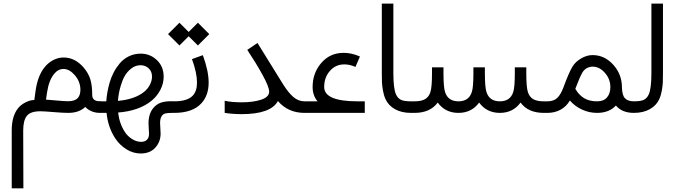

<svg xmlns="http://www.w3.org/2000/svg" viewBox="-20 -615 3676 1046"><path d="M530.3 0H523.4Q487.3 0 459 -19.5Q449.2 -27.3 444.3 -32.2Q410.6 0 351.6 0Q322.8 0 271.2 -4.4Q219.7 -8.8 200.2 -8.8Q145.5 -8.8 126 16.6Q106.4 41.5 106.4 96.7L107.4 411.1H43.9V95.7Q43.9 20 76.2 -22.5Q91.3 -43 117.7 -56.6Q144 -70.3 167 -70.3L173.8 -120.1Q185.5 -204.6 225.6 -252Q245.6 -275.4 272 -288.6Q298.3 -301.8 326.2 -301.8Q389.2 -301.8 436.5 -246.1Q462.9 -214.8 472.7 -181.2Q482.4 -147.5 482.4 -97.7Q482.4 -63.5 523.4 -63.5H530.3ZM326.2 -239.3Q296.4 -239.3 274.4 -211.9Q246.1 -176.8 236.3 -111.3L230.5 -72.3Q247.1 -71.3 289.1 -67.4Q331.1 -63.5 351.6 -63.5Q389.2 -63.5 405.3 -83Q418 -98.6 418 -126Q418 -169.9 387.7 -205.1Q358.4 -239.3 326.2 -239.3Z M746.6 -322.8Q797.4 -322.8 834.5 -287.8Q871.6 -252.9 871.6 -196.8Q871.6 -159.7 853.3 -124.8Q835 -89.8 805.2 -65.9Q737.3 -10.7 623.5 -2Q630.4 58.1 660.2 104Q675.3 127.4 699.7 142.6Q724.1 157.7 748.5 157.7Q769.5 157.7 780.8 146.2Q792 134.8 792 113.3Q792 106 790.5 87.4Q789.1 68.8 789.1 57.1Q789.1 4.4 815.9 -27.3Q833.5 -47.9 856.2 -55.7Q878.9 -63.5 912.1 -63.5L935.5 -63L936 0H918.5Q896.5 0 883.8 2.4Q871.1 4.9 863.8 13.7Q852.1 27.3 852.1 54.7Q852.1 62.5 853.5 82Q855 101.6 855 112.8Q855 157.2 826.2 189.2Q797.4 221.2 746.6 221.2Q705.1 221.2 668 197.8Q630.9 174.3 607.4 138.2Q568.4 78.6 560.5 0H516.6V-63H559.1Q562 -111.3 577.1 -164.6Q585.4 -192.9 598.4 -218.5Q611.3 -244.1 631.6 -268.8Q651.9 -293.5 681.6 -308.1Q711.4 -322.8 746.6 -322.8ZM746.1 -259.8Q718.3 -259.8 695.3 -241.9Q672.4 -224.1 659.2 -200.4Q646 -176.8 637.7 -147.5Q625.5 -106.4 622.6 -65.4Q714.4 -73.7 765.1 -114.7Q784.7 -130.4 796.4 -152.8Q808.1 -175.3 808.1 -197.8Q808.1 -225.6 790.3 -242.4Q772.5 -259.3 746.1 -259.8Z M895.5 -429.2 957.5 -491.2 1007.8 -440.9 1058.1 -491.2 1120.1 -429.2 1058.1 -367.2 1007.8 -417.5 957.5 -367.2ZM929.2 0H922.4V-63H929.2Q1001.5 -63 1030.8 -94.7Q1053.2 -119.1 1053.2 -165Q1053.2 -217.8 1025.9 -293L1085 -314.5Q1116.7 -228.5 1116.7 -165Q1116.7 -95.2 1077.1 -52.2Q1029.3 0 929.2 0Z M1382.8 -380.9 1521 -157.7Q1549.8 -111.3 1577.4 -87.2Q1605 -63 1639.2 -63H1646V0H1639.2Q1549.3 0 1494.1 -64.5Q1455.1 6.8 1295.9 6.8Q1248 6.8 1204.1 0V-65.9Q1242.7 -57.6 1296.4 -57.6Q1359.9 -57.6 1403.1 -72Q1446.3 -86.4 1446.3 -115.7Q1446.3 -141.6 1410.2 -207.3Q1374 -272.9 1327.1 -343.3Z M1916.5 -250.5Q1884.8 -264.2 1856.4 -264.2Q1808.1 -264.2 1777.1 -228.5Q1746.1 -192.9 1746.1 -141.1Q1746.1 -63 1927.7 -63H1967.3V0H1632.3V-63H1710Q1683.1 -94.7 1683.1 -141.1Q1683.1 -217.3 1730.5 -272.2Q1777.8 -327.1 1852.5 -327.1Q1896 -327.1 1940.9 -307.1Z M2218.8 -63H2225.6V0H2218.8Q2167.5 0 2131.6 -20.3Q2095.7 -40.5 2080.1 -75.2Q2070.8 -95.7 2066.2 -122.3Q2061.5 -148.9 2060.8 -168Q2060.1 -187 2060.1 -219.2V-595.2H2123V-219.2Q2123 -132.3 2137.2 -101.1Q2146.5 -80.6 2163.1 -71.8Q2179.7 -63 2218.8 -63Z M2621.6 -248V-216.8Q2621.6 -139.2 2630.4 -113.3Q2646.5 -63 2703.1 -63Q2759.8 -63 2775.9 -113.3Q2784.7 -139.2 2784.7 -216.8V-248H2847.2V-216.8Q2847.2 -139.2 2856 -113.3Q2863.8 -87.9 2884 -75.4Q2904.3 -63 2942.4 -63H2968.8V0H2942.4Q2857.4 0 2815.9 -56.2Q2774.9 0 2703.1 0Q2631.3 0 2590.3 -56.2Q2549.3 0 2477.5 0Q2405.8 0 2364.7 -56.2Q2323.2 0 2238.3 0H2211.9V-63H2238.3Q2276.4 -63 2296.6 -75.4Q2316.9 -87.9 2324.7 -113.3Q2333.5 -139.2 2333.5 -216.8V-248H2396V-216.8Q2396 -139.2 2404.8 -113.3Q2420.9 -63 2477.5 -63Q2534.2 -63 2550.3 -113.3Q2559.1 -139.2 2559.1 -216.8V-248Z M3208 -252Q3193.8 -252 3178.7 -244.6Q3163.6 -237.3 3153.3 -220.7Q3140.1 -199.2 3114.3 -131.3Q3133.3 -97.7 3161.9 -80.3Q3190.4 -63 3232.9 -63Q3269 -63 3287.1 -84.5Q3305.2 -106 3305.2 -140.1Q3305.2 -184.6 3275.4 -218.3Q3245.6 -252 3208 -252ZM2961.9 -63Q2996.1 -63 3015.4 -81.1Q3034.7 -99.1 3049.3 -138.2Q3079.6 -221.2 3099.6 -253.4Q3115.2 -278.8 3146.2 -296.9Q3177.2 -314.9 3208 -314.9Q3273.4 -314.9 3320.8 -262.5Q3368.2 -210 3368.2 -140.1Q3369.1 -95.2 3385.3 -79.1Q3401.4 -63 3433.1 -63H3439.9V0H3433.1Q3369.1 0 3335.4 -40Q3298.3 0 3232.9 0Q3189.5 0 3150.6 -18.1Q3111.8 -36.1 3084.5 -67.4Q3065.9 -35.2 3034.4 -17.6Q3002.9 0 2961.9 0H2955.1V-63Z M3433.1 -63Q3472.2 -63 3488.8 -71.8Q3505.4 -80.6 3514.6 -101.1Q3528.8 -132.3 3528.8 -219.2V-595.2H3591.8V-219.2Q3591.8 -187 3591.1 -168Q3590.3 -148.9 3585.7 -122.3Q3581.1 -95.7 3571.8 -75.2Q3556.2 -40.5 3520.3 -20.3Q3484.4 0 3433.1 0H3426.3V-63Z"/></svg>

Font: Estedad
Style: regular
Weight: 400
Version: Version 0.7(Beta10)